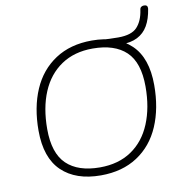

<svg xmlns="http://www.w3.org/2000/svg" viewBox="-88 -890 928 980"><g transform="rotate(-10 375.5 -400.0)"><path d="M82 -272Q82 -392 121.5 -483.5Q161 -575 239.5 -626.5Q318 -678 429 -678Q559 -678 631.5 -609Q704 -540 704 -399Q704 -279 664.5 -187Q625 -95 546.5 -43.5Q468 8 357 8Q227 8 154.5 -61.5Q82 -131 82 -272ZM659 -399Q659 -524 599.5 -580.5Q540 -637 426 -637Q331 -637 263.5 -591.5Q196 -546 161.5 -464Q127 -382 127 -272Q127 -147 186.5 -90Q246 -33 359 -33Q455 -33 522.5 -78.5Q590 -124 624.5 -207Q659 -290 659 -399ZM566 -670Q635 -670 664 -701.5Q693 -733 701 -789Q702 -799 708 -803.5Q714 -808 723 -808Q733 -808 737.5 -803Q742 -798 741 -788Q733 -736 713 -701.5Q693 -667 658.5 -649.5Q624 -632 572 -632H516L469 -674Q520 -670 566 -670Z"/></g></svg>

Font: SN Pro Thin
Style: Italic
Weight: 200
Italic angle: -9°
Designer: Tobias Whetton
Foundry: Supernotes
Version: Version 1.003;Glyphs 3.3 (3324)